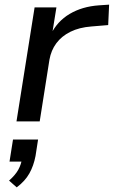

<svg xmlns="http://www.w3.org/2000/svg" viewBox="-20 -523 490 827"><path d="M51 0 129 -491H223L204 -373H198Q226 -431 280 -463Q334 -495 406 -500L450 -503L446 -415L374 -409Q321 -405 283 -386Q245 -367 222.5 -336.5Q200 -306 193 -266L151 0ZM52 284 19 255Q46 231 58.5 208.5Q71 186 75 160L93 173H21L36 78H144L133 149Q125 191 106.5 224Q88 257 52 284Z"/></svg>

Font: Nunito Sans 10pt SemiExpanded Medium
Style: Italic
Weight: 500
Width: 6
Italic angle: -9°
Designer: Vernon Adams
Foundry: Vernon Adams
Version: Version 3.101;gftools[0.9.27]